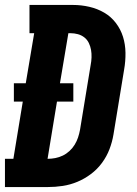

<svg xmlns="http://www.w3.org/2000/svg" viewBox="-31 -755 551 775"><path d="M-11 0V-114H23L61 -345H25V-419H73L107 -621H88V-735H264Q297 -735 329.5 -727.5Q362 -720 389.5 -704Q417 -688 436.5 -662.5Q456 -637 465.5 -606.5Q475 -576 475.5 -542Q476 -508 470 -474L427 -212Q422 -182 411 -153Q400 -124 381 -98Q362 -72 336 -52.5Q310 -33 281 -21Q252 -9 222 -4.5Q192 0 162 0ZM162 -114Q177 -114 192.5 -117Q208 -120 222.5 -127Q237 -134 249.5 -145.5Q262 -157 270.5 -171Q279 -185 284 -200Q289 -215 292 -231L335 -493Q338 -508 338.5 -523.5Q339 -539 336.5 -553.5Q334 -568 327.5 -581.5Q321 -595 309.5 -604Q298 -613 283.5 -617Q269 -621 254 -621H245L211 -419H265V-345H199L161 -114Z"/></svg>

Font: Iosevka Slab Heavy
Style: Italic
Weight: 900
Italic angle: -9°
Monospace: yes
Designer: Belleve Invis
Foundry: Belleve Invis
Version: Version 11.1.0; ttfautohint (v1.8.3)